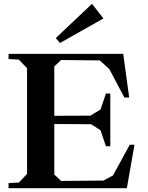

<svg xmlns="http://www.w3.org/2000/svg" viewBox="-20 -988 776 1008"><path d="M627 -705.1 658.2 -476.1H632.8L554.2 -625L503.9 -670.9L300.8 -672.9L265.1 -639.2V-379.9L456.1 -380.9V-381.8L507.8 -413.1L536.1 -497.1H559.1V-220.2H536.1L507.8 -304.2L458 -335.9L265.1 -336.9V-71.8L300.8 -38.1L522.9 -40L573.2 -66.9L661.1 -228H686L646 0H24.9V-26.9L79.1 -29.8L122.1 -75.2V-629.9L79.1 -674.8L24.9 -678.2V-705.1ZM272.9 -788.1 294.9 -762.2 522.9 -891.1 462.9 -967.8Z"/></svg>

Font: Ortica Angular Bold
Style: Regular
Weight: 700
Designer: Benedetta Bovani
Foundry: Collletttivo
Version: Version 2.000;Glyphs 3.1.2 (3151)